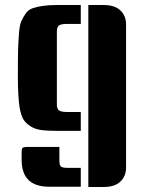

<svg xmlns="http://www.w3.org/2000/svg" viewBox="-20 -520 578 763"><path d="M301 -425H247Q221 -425 213.5 -418Q206 -411 206 -395V-104Q206 -89 213.5 -82Q221 -75 247 -75H301V0H204Q166 0 142 -3.5Q118 -7 100 -19Q82 -31 73 -45.5Q64 -60 58 -92Q51 -137 51 -218Q51 -299 52 -327.5Q53 -356 55.5 -388Q58 -420 64.5 -435Q71 -450 81.5 -465.5Q92 -481 109 -487Q146 -500 204 -500H301ZM216 64V117Q216 134 221 140.5Q226 147 247 147H301V222H175Q66 222 66 115V85Q66 70 69.5 68Q73 66 74 65.5Q75 65 79.5 64.5Q84 64 86 64Q151 64 216 64ZM331 -500H392Q436 -500 458.5 -478.5Q481 -457 481 -423V146Q481 180 458.5 201.5Q436 223 392 223H331Z"/></svg>

Font: Keania One
Style: Regular
Weight: 400
Designer: Julia Petretta
Foundry: Julia Petretta
Version: Version 1.003